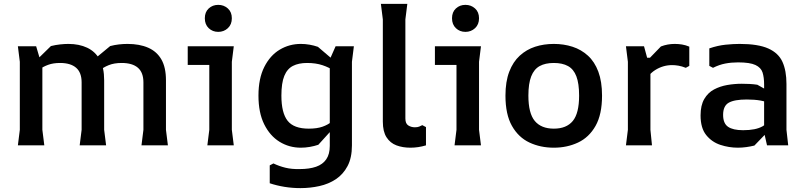

<svg xmlns="http://www.w3.org/2000/svg" viewBox="-20 -748 4135 988"><path d="M708 0 718 -80V-324Q718 -375 689.5 -399.5Q661 -424 606 -424Q567 -424 539 -412.5Q511 -401 493.5 -386Q476 -371 466 -358V-444L547 -511Q570 -517 592.5 -519.5Q615 -522 636 -522Q698 -522 742.5 -502.5Q787 -483 810.5 -442Q834 -401 834 -335V-80L844 0ZM72 0 82 -80V-430L72 -510H166L198 -402V-80L208 0ZM390 0 400 -80V-324Q400 -375 371.5 -399.5Q343 -424 289 -424Q254 -424 228 -414.5Q202 -405 184 -391.5Q166 -378 154 -366V-425L242 -511Q266 -517 289.5 -519.5Q313 -522 332 -522Q387 -522 428.5 -502.5Q470 -483 493 -442Q516 -401 516 -335V-80L526 0Z M1103 -584Q1074 -584 1054 -603Q1034 -622 1034 -654Q1034 -686 1054 -704.5Q1074 -723 1103 -723Q1132 -723 1152.5 -704.5Q1173 -686 1173 -654Q1173 -622 1152.5 -603Q1132 -584 1103 -584ZM1047 0 1057 -80V-414H946V-510H1183L1173 -430V-80L1183 0Z M1526 220Q1484 220 1444 213.5Q1404 207 1368 195V103L1387 93Q1416 107 1448.5 115Q1481 123 1522 122Q1572 122 1606.5 110Q1641 98 1659 71.5Q1677 45 1677 3V-442L1707 -510H1801L1791 -430V0Q1791 64 1768.5 106.5Q1746 149 1708.5 174Q1671 199 1623.5 209.5Q1576 220 1526 220ZM1528 12Q1468 12 1418.5 -18.5Q1369 -49 1339.5 -108.5Q1310 -168 1310 -256Q1310 -344 1340 -403.5Q1370 -463 1419.5 -492.5Q1469 -522 1528 -522Q1551 -522 1573.5 -518Q1596 -514 1616 -507L1739 -402V-346Q1723 -366 1698.5 -383.5Q1674 -401 1639.5 -412.5Q1605 -424 1560 -424Q1517 -424 1487.5 -409Q1458 -394 1443 -357.5Q1428 -321 1428 -256Q1428 -167 1460 -126.5Q1492 -86 1569 -86Q1611 -86 1639.5 -96Q1668 -106 1686.5 -122Q1705 -138 1716 -155V-111L1618 -3Q1597 4 1574 8Q1551 12 1528 12Z M2172 -94V0Q2152 6 2132 9Q2112 12 2092 12Q2052 12 2020 0Q1988 -12 1969 -41.5Q1950 -71 1950 -122V-648L1940 -728H2076L2066 -648V-138Q2066 -112 2081 -102.5Q2096 -93 2115 -93Q2128 -93 2137 -96.5Q2146 -100 2153 -104Z M2375 -584Q2346 -584 2326 -603Q2306 -622 2306 -654Q2306 -686 2326 -704.5Q2346 -723 2375 -723Q2404 -723 2424.5 -704.5Q2445 -686 2445 -654Q2445 -622 2424.5 -603Q2404 -584 2375 -584ZM2319 0 2329 -80V-414H2218V-510H2455L2445 -430V-80L2455 0Z M2830 12Q2761 12 2704.5 -14.5Q2648 -41 2614.5 -100Q2581 -159 2581 -256Q2581 -328 2600.5 -379Q2620 -430 2654.5 -461.5Q2689 -493 2733.5 -507.5Q2778 -522 2830 -522Q2881 -522 2926 -507.5Q2971 -493 3005.5 -461.5Q3040 -430 3059 -379Q3078 -328 3078 -256Q3078 -159 3044.5 -100Q3011 -41 2954.5 -14.5Q2898 12 2830 12ZM2830 -86Q2895 -86 2927.5 -125.5Q2960 -165 2960 -256Q2960 -318 2946 -355Q2932 -392 2903 -408Q2874 -424 2830 -424Q2786 -424 2757 -408Q2728 -392 2713.5 -355Q2699 -318 2699 -256Q2699 -165 2732 -125.5Q2765 -86 2830 -86Z M3201 0 3211 -80V-430L3201 -510H3294L3310 -451H3327V-80L3335 0ZM3287 -306V-412L3381 -509Q3415 -522 3452 -522Q3471 -522 3489.5 -519Q3508 -516 3527 -508V-409L3509 -399Q3489 -407 3471.5 -410Q3454 -413 3439 -413Q3392 -413 3351.5 -387.5Q3311 -362 3287 -306Z M3927 0 3912 -66V-313Q3912 -350 3904 -375Q3896 -400 3867.5 -413.5Q3839 -427 3778 -427Q3743 -427 3712 -421Q3681 -415 3649 -399L3630 -409V-499Q3674 -514 3714 -518Q3754 -522 3786 -522Q3881 -522 3933.5 -498.5Q3986 -475 4006.5 -429.5Q4027 -384 4027 -316V-80L4036 0ZM3777 12Q3731 12 3687 -2.5Q3643 -17 3614 -53Q3585 -89 3585 -154Q3585 -206 3604 -238.5Q3623 -271 3654 -287.5Q3685 -304 3722 -310.5Q3759 -317 3797 -317Q3816 -317 3836.5 -316Q3857 -315 3877 -312L3952 -270V-211Q3925 -225 3894 -230.5Q3863 -236 3823 -236Q3759 -236 3730 -219.5Q3701 -203 3701 -157Q3701 -113 3726.5 -95.5Q3752 -78 3804 -78Q3869 -78 3904 -98Q3939 -118 3955 -146L3966 -107L3862 1Q3842 6 3820 9Q3798 12 3777 12Z"/></svg>

Font: AR One Sans SemiBold
Style: Regular
Weight: 600
Designer: Niteesh Yadav
Foundry: Niteesh Yadav
Version: Version 1.001;gftools[0.9.33]